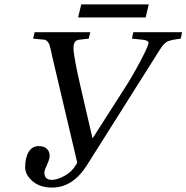

<svg xmlns="http://www.w3.org/2000/svg" viewBox="-20 -838 845 870"><path d="M334 -759 348 -818H654L640 -759ZM94 -80Q94 -124 110 -150Q126 -176 156 -176Q179 -176 192 -164Q205 -152 205 -132Q205 -117 193 -91.5Q181 -66 181 -57Q181 -23 214 -23Q240 -23 273 -41.5Q306 -60 323 -89L330 -101L219 -572Q217 -582 213.5 -596.5Q210 -611 209 -617Q208 -623 205 -632Q202 -641 199.5 -644.5Q197 -648 193 -652Q189 -656 183.5 -657.5Q178 -659 170 -659L130 -663L137 -692H389L382 -663L339 -658Q313 -656 313 -620Q313 -582 348 -432L399 -212H400L546 -440Q582 -496 617.5 -563.5Q653 -631 653 -644Q653 -655 626 -658L578 -663L584 -692H805L799 -663Q792 -662 778.5 -660Q765 -658 761 -657Q757 -656 748 -653.5Q739 -651 736 -648.5Q733 -646 726.5 -641Q720 -636 715 -628.5Q710 -621 703 -611L373 -88Q309 12 216 12Q161 12 127.5 -17Q94 -46 94 -80Z"/></svg>

Font: Lingua Franca
Style: Italic
Weight: 400
Italic angle: -13°
Version: Version 1.19